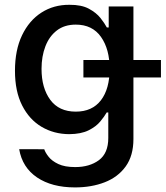

<svg xmlns="http://www.w3.org/2000/svg" viewBox="-20 -566 697 808"><path d="M295.5 222.7Q198.2 222.7 136 180.8Q73.9 138.8 60.7 61.8L166.2 62.1Q170.8 76.3 184.7 93.9Q198.5 111.5 225.5 124.3Q252.5 137.1 296.5 137.1Q356.9 137.1 396.3 108Q435.7 78.8 435.7 14.6V-92.7H429Q419.4 -75.6 401.6 -54.3Q383.9 -33 352.5 -17.4Q321 -1.8 271 -1.4Q206.7 -1.8 155 -32.3Q103.3 -62.9 73.2 -122.2Q43 -181.5 43 -268.1Q43 -355.5 72.8 -417.6Q102.6 -479.8 154.3 -513Q206 -546.2 272 -545.8Q322.8 -546.2 354 -529.3Q385.3 -512.4 402.9 -490.1Q420.5 -467.7 429.7 -450.3H437.5V-538.7H541.5V19.2Q541.5 89.1 509.1 134.2Q476.6 179.3 420.8 201Q365.1 222.7 295.5 222.7ZM299 -96.2Q367.9 -96.2 404.7 -144Q441.4 -191.8 441.4 -276.3Q441.4 -359 405 -410.7Q368.6 -462.4 299 -462.4Q251.1 -462.4 219.1 -437.7Q187.1 -413 171 -370.9Q154.8 -328.8 154.8 -276.3Q154.8 -196 191.4 -146.1Q228 -96.2 299 -96.2ZM331 -240.1V-313.6H657.3V-240.1Z"/></svg>

Font: Inter Zeller Medium
Style: Regular
Weight: 500
Designer: Rasmus Andersson; Joe Bland
Foundry: zeller
Version: Version 3.015;git-dec3a8cb1